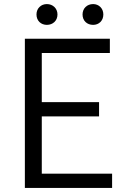

<svg xmlns="http://www.w3.org/2000/svg" viewBox="-20 -922 624 942"><path d="M102 0H530V-70H185V-351H466V-421H185V-662H519V-732H102ZM210 -800C239 -800 262 -820 262 -851C262 -881 239 -902 210 -902C181 -902 159 -881 159 -851C159 -820 181 -800 210 -800ZM437 -800C465 -800 487 -820 487 -851C487 -881 465 -902 437 -902C407 -902 385 -881 385 -851C385 -820 407 -800 437 -800Z"/></svg>

Font: Noto Sans HK DemiLight
Style: Regular
Weight: 350
Designer: Ryoko NISHIZUKA 西塚涼子 (kana, bopomofo & ideographs); Paul D. Hunt (Latin, Greek & Cyrillic); Sandoll Communications 산돌커뮤니
Foundry: Adobe
Version: Version 2.004;hotconv 1.0.118;makeotfexe 2.5.65603